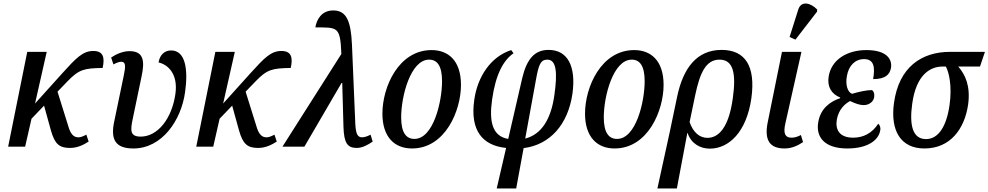

<svg xmlns="http://www.w3.org/2000/svg" viewBox="-20 -829 5586 1085"><path d="M26 0H122L158 -158L229 -232L268 -91C290 -14 316 7 376 7C418 7 453 -11 481 -29L468 -68C448 -58 437 -53 423 -53C400 -53 383 -66 370 -103L305 -311L360 -368C427 -438 456 -443 560 -445C573 -504 564 -541 507 -541C448 -541 410 -501 333 -416L178 -244L244 -536H134Z M734 10C895 10 1004 -148 1026 -309C1044 -437 1028 -544 947 -544C911 -544 883 -520 876 -476C927 -465 988 -413 971 -297C951 -158 871 -57 775 -57C713 -57 717 -94 730 -157L780 -397C798 -481 794 -540 712 -540C675 -540 638 -524 608 -504L621 -465C638 -474 653 -480 665 -480C691 -480 691 -456 679 -400L626 -145C603 -40 632 10 734 10Z M1089 0H1185L1221 -158L1292 -232L1331 -91C1353 -14 1379 7 1439 7C1481 7 1516 -11 1544 -29L1531 -68C1511 -58 1500 -53 1486 -53C1463 -53 1446 -66 1433 -103L1368 -311L1423 -368C1490 -438 1519 -443 1623 -445C1636 -504 1627 -541 1570 -541C1511 -541 1473 -501 1396 -416L1241 -244L1307 -536H1197Z M1576 0H1700L1910 -360H1914L1921 -111C1924 -21 1943 7 1996 7C2030 7 2063 -13 2086 -29L2074 -68C2057 -59 2040 -53 2026 -53C2000 -53 1991 -74 1988 -126L1969 -576C1963 -714 1936 -770 1863 -770C1797 -770 1769 -718 1762 -674C1888 -674 1903 -680 1909 -524Z M2308 10C2497 10 2585 -205 2585 -349C2585 -489 2511 -546 2419 -546C2232 -546 2141 -337 2141 -187C2141 -55 2209 10 2308 10ZM2322 -44C2276 -44 2247 -78 2247 -166C2247 -285 2300 -492 2405 -492C2450 -492 2478 -458 2478 -370C2478 -254 2429 -44 2322 -44Z M2787 236H2897L2939 8C3089 -11 3190 -126 3215 -300C3236 -453 3189 -547 3080 -547C3002 -547 2957 -497 2931 -387L2852 -44C2762 -59 2743 -142 2761 -267C2781 -408 2824 -488 2882 -528L2869 -546C2753 -509 2678 -395 2660 -264C2635 -89 2709 -6 2840 7ZM3009 -380C3024 -462 3034 -492 3073 -492C3124 -492 3131 -420 3113 -293C3094 -154 3039 -69 2948 -46Z M3453 10C3642 10 3730 -205 3730 -349C3730 -489 3656 -546 3564 -546C3377 -546 3286 -337 3286 -187C3286 -55 3354 10 3453 10ZM3467 -44C3421 -44 3392 -78 3392 -166C3392 -285 3445 -492 3550 -492C3595 -492 3623 -458 3623 -370C3623 -254 3574 -44 3467 -44Z M3806 -280 3765 -84 3695 236H3805L3864 -77H3866C3885 -18 3937 11 3991 11C4099 11 4199 -83 4226 -274C4251 -454 4192 -547 4058 -547C3918 -547 3840 -445 3806 -280ZM3978 -50C3932 -50 3897 -82 3877 -139L3909 -293C3935 -415 3968 -492 4046 -492C4124 -492 4141 -415 4121 -273C4098 -106 4040 -50 3978 -50Z M4475 -605 4597 -763 4598 -775C4563 -812 4508 -828 4491 -775L4442 -620ZM4414 10C4455 10 4490 -7 4518 -26L4506 -66C4486 -56 4472 -51 4452 -51C4417 -51 4405 -75 4418 -131L4509 -536H4399L4318 -136C4298 -34 4332 10 4414 10Z M4768 10C4887 10 4945 -39 4954 -91C4958 -110 4951 -123 4943 -130C4908 -76 4859 -51 4801 -51C4725 -51 4699 -95 4709 -154C4720 -213 4757 -244 4784 -258C4815 -243 4840 -235 4861 -235C4891 -235 4916 -254 4920 -280C4923 -300 4917 -313 4908 -320C4878 -320 4836 -311 4795 -299C4771 -307 4756 -348 4766 -400C4776 -458 4812 -495 4863 -495C4919 -495 4926 -449 4914 -382C4984 -382 5008 -408 5015 -445C5023 -495 4990 -546 4876 -546C4768 -546 4679 -493 4663 -398C4653 -339 4679 -297 4728 -278L4727 -274C4671 -255 4617 -216 4604 -139C4589 -54 4640 10 4768 10Z M5204 10C5350 10 5431 -100 5451 -239C5465 -343 5435 -407 5395 -453H5518L5546 -536H5349C5188 -536 5060 -450 5032 -248C5010 -89 5071 10 5204 10ZM5213 -43C5137 -43 5118 -122 5135 -243C5157 -404 5234 -453 5307 -453H5325C5343 -421 5361 -341 5346 -236C5329 -115 5283 -43 5213 -43Z"/></svg>

Font: Noto Serif Condensed Medium
Style: Italic
Weight: 500
Width: 3
Italic angle: -12°
Designer: Monotype Design Team
Foundry: Monotype Imaging Inc.
Version: Version 2.013